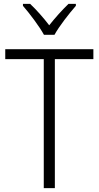

<svg xmlns="http://www.w3.org/2000/svg" viewBox="-20 -967 507 987"><path d="M206 -788H260C284 -832 335 -897 370 -937V-947H332C297 -913 264 -876 233 -837C204 -875 167 -917 135 -947H98V-937C132 -898 182 -832 206 -788ZM262 0V-663H460V-714H7V-663H205V0Z"/></svg>

Font: Noto Sans Devanagari SemiCondensed Light
Style: Regular
Weight: 300
Width: 4
Designer: Jelle Bosma - Monotype Design Team
Foundry: Monotype Imaging Inc.
Version: Version 2.004